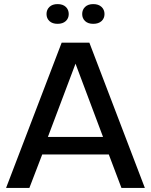

<svg xmlns="http://www.w3.org/2000/svg" viewBox="-20 -921 740 941"><path d="M689.9 0H575.2L513.2 -164.1H187L124 0H9.8L282.2 -711.9H418ZM484.9 -250 350.1 -608.9 214.8 -250ZM208 -852.1Q208 -873.5 222.4 -887.2Q236.8 -900.9 262.2 -900.9Q288.1 -900.9 302.5 -887.2Q316.9 -873.5 316.9 -852.1Q316.9 -831.1 302.2 -817.6Q287.6 -804.2 262.2 -804.2Q236.8 -804.2 222.4 -817.6Q208 -831.1 208 -852.1ZM437 -804.2Q411.6 -804.2 397.2 -817.6Q382.8 -831.1 382.8 -852.1Q382.8 -873.5 397.2 -887.2Q411.6 -900.9 437 -900.9Q462.9 -900.9 477.5 -887.2Q492.2 -873.5 492.2 -852.1Q492.2 -831.1 477.5 -817.6Q462.9 -804.2 437 -804.2Z"/></svg>

Font: Creato Display Medium
Style: Regular
Weight: 500
Version: Version 1.000